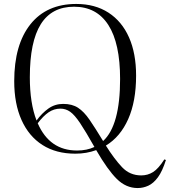

<svg xmlns="http://www.w3.org/2000/svg" viewBox="-20 -764 860 972"><path d="M677 188Q618 188 571.5 142Q525 96 467 -4Q442 5 416 9.5Q390 14 361 14Q264 14 195 -30Q126 -74 89 -156.5Q52 -239 52 -353Q52 -538 134 -641Q216 -744 366 -744Q461 -744 529 -700Q597 -656 633 -575Q669 -494 669 -381Q669 -251 629 -161Q589 -71 516 -27Q558 40 597.5 82Q637 124 695 124Q728 124 755 107Q782 90 812 43L820 46Q802 103 779.5 133.5Q757 164 731 176Q705 188 677 188ZM502 -50Q588 -129 588 -364Q588 -545 528.5 -637.5Q469 -730 355 -730Q242 -730 186.5 -641.5Q131 -553 131 -373Q131 -242 165 -154Q192 -191 225 -214.5Q258 -238 300 -238Q345 -238 375 -218.5Q405 -199 433.5 -157.5Q462 -116 502 -50ZM370 -2Q420 -2 458 -20Q414 -98 386 -140Q358 -182 335.5 -198Q313 -214 286 -214Q253 -214 226 -195.5Q199 -177 171 -140Q231 -2 370 -2Z"/></svg>

Font: Literata 72pt Light
Style: Regular
Weight: 300
Designer: Latin by Veronika Burian and Jose Scaglione. Greek by Irene Vlachou. Cyrillic by Vera Evstafieva.
Foundry: TypeTogether
Version: Version 3.002